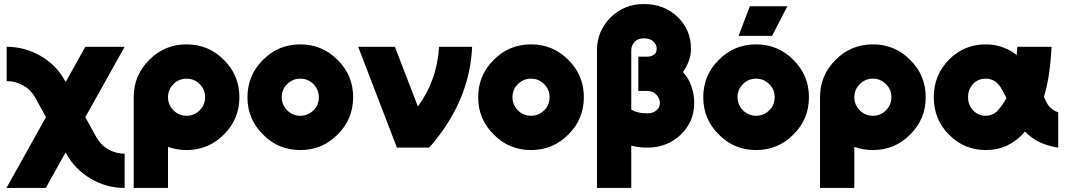

<svg xmlns="http://www.w3.org/2000/svg" viewBox="-20 -732 5292 952"><path d="M13 -500V-330Q35 -330 55.5 -324.5Q76 -319 95 -308Q114 -298 128.5 -283Q143 -268 154 -249L208 -151L12 200H207L305 24L309 30Q330 69 360.5 100Q391 131 430 154Q508 200 598 200V30Q576 30 555.5 24.5Q535 19 516 8Q497 -3 482.5 -18.5Q468 -34 457 -53L403 -151L598 -500H403L306 -326L302 -332Q259 -410 181 -455Q103 -500 13 -500Z M905 -342Q943 -342 970 -315Q997 -288 997 -250Q997 -212 970 -185Q943 -158 905 -158Q867 -158 840 -185Q813 -212 813 -250Q813 -288 840 -315Q867 -342 905 -342ZM905 -512Q796 -512 720 -435Q643 -359 643 -250V200H813V-4Q856 12 905 12Q1014 12 1090 -65Q1167 -141 1167 -250Q1167 -359 1090 -435Q1014 -512 905 -512Z M1469 -512Q1360 -512 1284 -435Q1207 -359 1207 -250Q1207 -141 1284 -65Q1360 12 1469 12Q1578 12 1654 -65Q1731 -141 1731 -250Q1731 -359 1654 -435Q1578 -512 1469 -512ZM1469 -342Q1507 -342 1534 -315Q1561 -288 1561 -250Q1561 -231 1554.5 -214.5Q1548 -198 1534 -185Q1507 -158 1469 -158Q1431 -158 1404 -185Q1377 -212 1377 -250Q1377 -269 1383.5 -285.5Q1390 -302 1404 -315Q1431 -342 1469 -342Z M1756 -500 1948 0H2107Q2119 -12 2133 -29Q2147 -46 2163 -68Q2311 -269 2321 -500H2157Q2152 -416 2125.5 -342Q2099 -268 2052 -204L1938 -500Z M2613 -512Q2504 -512 2428 -435Q2351 -359 2351 -250Q2351 -141 2428 -65Q2504 12 2613 12Q2722 12 2798 -65Q2875 -141 2875 -250Q2875 -359 2798 -435Q2722 -512 2613 -512ZM2613 -342Q2651 -342 2678 -315Q2705 -288 2705 -250Q2705 -231 2698.5 -214.5Q2692 -198 2678 -185Q2651 -158 2613 -158Q2575 -158 2548 -185Q2521 -212 2521 -250Q2521 -269 2527.5 -285.5Q2534 -302 2548 -315Q2575 -342 2613 -342Z M3173 -712Q3074 -712 3007 -645Q2940 -577 2940 -483V200H3110V-10Q3148 0 3189 0Q3289 0 3356 -65Q3422 -129 3422 -221Q3422 -251 3416 -277.5Q3410 -304 3399 -327Q3386 -353 3366 -375Q3375 -387 3381.5 -399Q3388 -411 3393 -424Q3400 -440 3403 -457Q3406 -474 3406 -491Q3406 -584 3340 -648Q3273 -712 3173 -712ZM3110 -189V-483Q3110 -507 3127 -525Q3144 -542 3173 -542Q3202 -542 3219 -527Q3236 -512 3236 -491Q3236 -470 3223 -461Q3209 -451 3189 -451H3145V-281H3189Q3218 -281 3235 -262Q3252 -243 3252 -221Q3252 -199 3235 -185Q3218 -170 3189 -170Q3139 -170 3110 -189Z M3729 -512Q3620 -512 3544 -435Q3467 -359 3467 -250Q3467 -141 3544 -65Q3620 12 3729 12Q3838 12 3914 -65Q3991 -141 3991 -250Q3991 -359 3914 -435Q3838 -512 3729 -512ZM3729 -342Q3767 -342 3794 -315Q3821 -288 3821 -250Q3821 -231 3814.5 -214.5Q3808 -198 3794 -185Q3767 -158 3729 -158Q3691 -158 3664 -185Q3637 -212 3637 -250Q3637 -269 3643.5 -285.5Q3650 -302 3664 -315Q3691 -342 3729 -342ZM3642 -554H3808L3884 -701H3698Z M4308 -342Q4346 -342 4373 -315Q4400 -288 4400 -250Q4400 -212 4373 -185Q4346 -158 4308 -158Q4270 -158 4243 -185Q4216 -212 4216 -250Q4216 -288 4243 -315Q4270 -342 4308 -342ZM4308 -512Q4199 -512 4123 -435Q4046 -359 4046 -250V200H4216V-4Q4259 12 4308 12Q4417 12 4493 -65Q4570 -141 4570 -250Q4570 -359 4493 -435Q4417 -512 4308 -512Z M4868 -512Q4760 -512 4685 -436Q4610 -359 4610 -250Q4610 -195 4628.5 -149Q4647 -103 4685 -65Q4760 12 4868 12Q4924 12 4971 -9Q4996 -21 5019 -38.5Q5042 -56 5062 -80Q5076 -65 5093 -52.5Q5110 -40 5129 -30Q5151 -19 5175.5 -11.5Q5200 -4 5227 0V-175Q5216 -179 5206.5 -184.5Q5197 -190 5190 -197Q5183 -203 5177.5 -210.5Q5172 -218 5168 -226Q5167 -229 5164 -235.5Q5161 -242 5156 -252Q5171 -299 5180.5 -361Q5190 -423 5194 -500H5024Q5023 -488 5022.5 -478Q5022 -468 5021 -459Q5018 -462 5014.5 -464Q5011 -466 5008 -469Q4978 -489 4945 -500Q4908 -512 4868 -512ZM4868 -342Q4889 -342 4906 -333Q4924 -324 4938 -304Q4945 -294 4953 -279.5Q4961 -265 4970 -247Q4963 -232 4953.5 -217.5Q4944 -203 4933 -191Q4918 -171 4898 -164Q4891 -161 4883.5 -159.5Q4876 -158 4868 -158Q4830 -158 4805 -185Q4780 -211 4780 -250Q4780 -289 4805 -316Q4830 -342 4868 -342Z"/></svg>

Font: Unageo
Style: Black
Weight: 900
Designer: Richard Sepsi
Foundry: Richard Sepsi
Version: Version 2.000